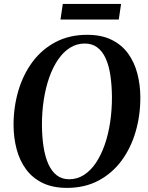

<svg xmlns="http://www.w3.org/2000/svg" viewBox="-20 -926 738 957"><path d="M313.5 10.5Q243 10.5 192.2 -14.2Q141.5 -39 109.8 -82.2Q78 -125.5 63 -182Q48 -238.5 47.5 -302Q47.5 -392.5 71.5 -473.8Q95.5 -555 142.2 -617.8Q189 -680.5 257.5 -716.5Q326 -752.5 414.5 -752.5Q485.5 -752.5 536 -727.8Q586.5 -703 618 -659.8Q649.5 -616.5 664.2 -560.8Q679 -505 679.5 -443Q680 -352 656.2 -270.2Q632.5 -188.5 585.8 -125.2Q539 -62 470.8 -25.8Q402.5 10.5 313.5 10.5ZM325 -32.5Q364.5 -32.5 398 -53.8Q431.5 -75 457.5 -113.5Q483.5 -152 501.5 -203.2Q519.5 -254.5 528.8 -315.2Q538 -376 538 -442Q537.5 -501 530.2 -550Q523 -599 507 -634.5Q491 -670 465.2 -689.5Q439.5 -709 402.5 -709Q362.5 -709 329 -688Q295.5 -667 269.5 -629Q243.5 -591 225.5 -540Q207.5 -489 198.2 -428.8Q189 -368.5 189 -303Q189.5 -243 197.2 -193.5Q205 -144 221.2 -108Q237.5 -72 263 -52.2Q288.5 -32.5 325 -32.5ZM293 -906.5H583.5L572 -828.5H281.5Z"/></svg>

Font: Merriweather 72pt SemiBold
Style: Italic
Weight: 600
Italic angle: -7.8°
Version: Version 2.101